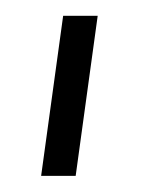

<svg xmlns="http://www.w3.org/2000/svg" viewBox="-20 -672 177 239"><path d="M101.6 -652.3 74.2 -453.1H31.2L58.6 -652.3Z"/></svg>

Font: 和音 by 宁静之雨，公众号njzyshare
Style: Regular
Weight: 400
Designer: Steve Matteson
Foundry: Ascender Corporation
Version: Version 6.00;June 8, 2018;FontCreator 11.0.0.2388 32-bit